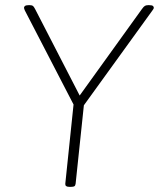

<svg xmlns="http://www.w3.org/2000/svg" viewBox="-20 -722 616 744"><path d="M248 2Q232 2 233 -10L265 -317L76 -682Q75 -685 74 -687.5Q73 -690 73 -692Q73 -696 77 -699Q81 -702 91 -702H95Q103 -702 107 -699.5Q111 -697 116 -687L300 -330H273L530 -687Q537 -697 542 -699.5Q547 -702 554 -702H558Q569 -702 572.5 -699Q576 -696 576 -692Q576 -690 575 -688Q574 -686 571 -682L305 -314L273 -10Q272 -3 268.5 -0.5Q265 2 256 2Z"/></svg>

Font: Asap Thin
Style: Italic
Weight: 250
Italic angle: -6°
Designer: Pablo Cosgaya
Foundry: Omnibus-Type
Version: Version 3.001